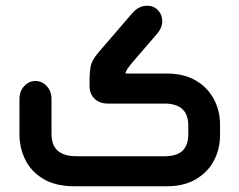

<svg xmlns="http://www.w3.org/2000/svg" viewBox="-20 -651 835 671"><path d="M562 0H240Q174 0 131 -26Q88 -52 68 -93.5Q48 -135 48 -181V-305Q48 -332 64.5 -350Q81 -368 104 -368Q127 -368 143.5 -350Q160 -332 160 -305V-181Q160 -168 163.5 -154.5Q167 -141 176 -130Q185 -119 202.5 -112Q220 -105 248 -105H561Q588 -106 605 -115Q622 -124 630 -141Q638 -158 638 -181V-213Q638 -236 630 -252.5Q622 -269 605 -278.5Q588 -288 561 -289H357Q328 -289 310.5 -306Q293 -323 293 -350V-379Q293 -394 296.5 -417Q300 -440 326 -470L444 -607Q466 -631 494 -631Q517 -631 532 -615.5Q547 -600 547 -576Q547 -554 529 -533L441 -431Q432 -420 426.5 -412Q421 -404 419 -397Q418 -396 419 -395Q420 -394 422 -394H562Q623 -394 664.5 -369.5Q706 -345 727.5 -304.5Q749 -264 749 -215V-179Q749 -130 727.5 -89.5Q706 -49 664.5 -24.5Q623 0 562 0Z"/></svg>

Font: Beiruti
Style: Bold
Weight: 700
Designer: Arlette Boutros
Foundry: Boutros
Version: Version 1.41